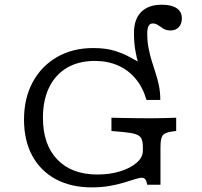

<svg xmlns="http://www.w3.org/2000/svg" viewBox="-20 -787 859 818"><path d="M371 11.3Q282.3 11.3 217.3 -23.8Q152.4 -58.9 117.3 -123.8Q82.3 -188.7 82.3 -277.4Q82.3 -368.5 119.4 -437.1Q156.5 -505.6 223 -544Q289.5 -582.3 377.4 -582.3Q429.8 -582.3 466.9 -571Q504 -559.7 531.5 -544.4Q558.9 -529 580.6 -517.7Q602.4 -506.5 623.4 -506.5Q638.7 -470.2 648.8 -433.9Q658.9 -397.6 662.9 -361.3H604Q588.7 -414.5 557.7 -451.6Q526.6 -488.7 482.7 -508.1Q438.7 -527.4 383.9 -527.4Q315.3 -527.4 265.7 -498.4Q216.1 -469.4 189.5 -414.9Q162.9 -360.5 162.9 -285.5Q162.9 -171 224.2 -107.3Q285.5 -43.5 395.2 -43.5Q449.2 -43.5 492.7 -57.3Q536.3 -71 562.5 -94Q588.7 -116.9 588.7 -145.2V-159.7Q588.7 -183.1 582.7 -196Q576.6 -208.9 559.3 -214.9Q541.9 -221 508.1 -224.2L454.8 -229V-285.5Q479 -284.7 507.7 -284.3Q536.3 -283.9 564.9 -283.5Q593.5 -283.1 617.7 -283.1H627.4H626.6Q650 -283.1 679 -283.9Q708.1 -284.7 730.6 -285.5V-229L712.9 -226.6Q682.3 -222.6 673 -210.1Q663.7 -197.6 663.7 -159.7V0H607.3Q604.8 -15.3 599.2 -22.6Q593.5 -29.8 584.7 -29.8Q575 -29.8 555.6 -23.8Q536.3 -17.7 508.9 -9.3Q481.5 -0.8 446.8 5.2Q412.1 11.3 371 11.3ZM606.5 -361.3Q606.5 -387.1 600.8 -410.9Q595.2 -434.7 587.1 -459.3Q579 -483.9 570.6 -511.7Q562.1 -539.5 556.5 -572.6Q550.8 -605.6 550.8 -646.8Q550.8 -704.8 581.5 -735.9Q612.1 -766.9 669.4 -766.9Q710.5 -766.9 732.7 -752Q754.8 -737.1 754.8 -708.9Q754.8 -685.5 741.9 -671.4Q729 -657.3 706.5 -657.3Q687.9 -657.3 675.8 -664.9Q663.7 -672.6 653.6 -679.8Q643.5 -687.1 630.6 -687.1Q607.3 -687.1 607.3 -644.4Q607.3 -610.5 612.9 -581.9Q618.5 -553.2 626.6 -527Q634.7 -500.8 643.1 -475Q651.6 -449.2 657.3 -421.4Q662.9 -393.5 662.9 -361.3Z"/></svg>

Font: Playfair 5pt SemiExpanded Light
Style: Regular
Weight: 300
Width: 6
Designer: Claus Eggers Sørensen
Foundry: Claus Eggers Sørensen
Version: Version 2.203